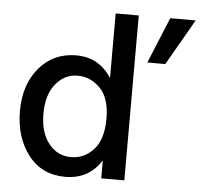

<svg xmlns="http://www.w3.org/2000/svg" viewBox="-51 -760 858 820"><g transform="rotate(5 377.5 -350.0)"><path d="M642 -510H565L646 -707H755ZM511 0H412V-77Q359 7 258 7Q157 7 99 -68.5Q41 -144 41 -257Q41 -370 102 -442Q163 -514 260.5 -514Q358 -514 412 -430V-707H511ZM273.5 -428Q218 -428 180 -381.5Q142 -335 142 -254Q142 -173 179.5 -126Q217 -79 274.5 -79Q332 -79 372 -123Q412 -167 412 -255.5Q412 -344 370.5 -386Q329 -428 273.5 -428Z"/></g></svg>

Font: Hind Mysuru Medium
Style: Regular
Weight: 500
Designer: Manushi Parikh, Hitesh Malaviya
Foundry: Indian Type Foundry
Version: Version 0.703;PS 1.0;hotconv 1.0.86;makeotf.lib2.5.63406